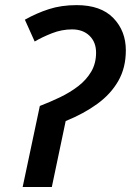

<svg xmlns="http://www.w3.org/2000/svg" viewBox="-20 -745 521 765"><path d="M70.3 0 138.7 -322.8Q179.2 -338.4 219 -357.4Q258.8 -376.5 291.3 -401.4Q323.7 -426.3 343.3 -459.2Q362.8 -492.2 362.8 -535.2Q362.8 -577.1 336.7 -602.5Q310.5 -627.9 267.1 -627.9Q226.1 -627.9 187 -612.5Q147.9 -597.2 118.2 -579.6L79.1 -666.5Q125 -692.4 174.6 -708.5Q224.1 -724.6 285.2 -724.6Q381.8 -724.6 431.6 -673.1Q481.4 -621.6 481.4 -544.4Q481.4 -475.1 451.4 -422.6Q421.4 -370.1 367.7 -331.1Q314 -292 241.7 -262.7L186.5 0Z"/></svg>

Font: Open Sans SemiBold
Style: Italic
Weight: 600
Italic angle: -12°
Designer: Monotype Design Team
Foundry: Monotype Imaging Inc.
Version: Version 3.003; ttfautohint (v1.8.4)